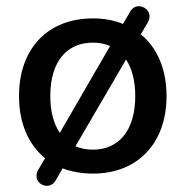

<svg xmlns="http://www.w3.org/2000/svg" viewBox="-20 -557 605 626"><path d="M283 9C428 9 523 -89 523 -244C523 -332 492 -402 439 -445L462 -484C486 -525 427 -558 405 -520L381 -479C352 -491 319 -497 283 -497C136 -497 42 -399 42 -244C42 -155 73 -85 127 -41L105 -4C80 38 138 70 161 32L184 -8C214 3 247 9 283 9ZM144 -244C144 -358 199 -418 283 -418C304 -418 323 -414 339 -407L175 -124C155 -153 144 -193 144 -244ZM283 -69C262 -69 243 -73 226 -80L391 -363C410 -334 421 -294 421 -244C421 -130 366 -69 283 -69Z"/></svg>

Font: Nunito SemiBold
Style: Regular
Weight: 600
Designer: Vernon Adams
Foundry: Vernon Adams
Version: Version 3.602